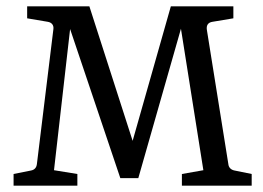

<svg xmlns="http://www.w3.org/2000/svg" viewBox="-20 -588 833 608"><path d="M635 -494C633 -508 639 -517 653 -519L719 -530V-568H521L400 -142L263 -568H66V-530L131 -519C144 -517 151 -508 149 -495L97 -70C96 -57 89 -50 78 -48L23 -37V0H225V-37L151 -49L202 -496L361 -24H418L553 -497L624 -49L556 -37V0H777V-37L723 -48C712 -50 704 -57 703 -69Z"/></svg>

Font: Yrsa
Style: Regular
Weight: 400
Designer: Anna Giedrys (Yrsa+Rasa design), David Brezina (Yrsa art-direction, Rasa art-direction, design)
Foundry: Rosetta Type Foundry
Version: Version 1.001;PS 1.1;hotconv 1.0.88;makeotf.lib2.5.647800